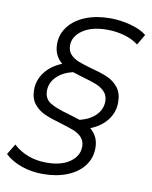

<svg xmlns="http://www.w3.org/2000/svg" viewBox="-120 -771 744 942"><g transform="rotate(10 252.0 -300.0)"><path d="M181 -540Q181 -512 197 -495Q213 -478 237 -468.5Q261 -459 303 -447Q354 -434 386 -420Q418 -406 440 -378.5Q462 -351 462 -305Q462 -255 431.5 -216Q401 -177 349 -157Q391 -123 391 -65Q391 -15 362 23.5Q333 62 280 83.5Q227 105 158 105Q101 105 51.5 87.5Q2 70 -31 39L1 -14Q68 47 167 47Q240 47 283 16.5Q326 -14 326 -61Q326 -88 310 -105.5Q294 -123 270 -132.5Q246 -142 203 -155Q153 -169 121 -183Q89 -197 67 -224Q45 -251 45 -295Q45 -344 75.5 -383.5Q106 -423 159 -444Q117 -478 117 -536Q117 -585 147 -623.5Q177 -662 230.5 -683.5Q284 -705 353 -705Q404 -705 454.5 -691.5Q505 -678 535 -654L504 -601Q474 -624 433 -635.5Q392 -647 348 -647Q271 -647 226 -616Q181 -585 181 -540ZM273 -396Q249 -403 218 -413Q166 -400 137 -370Q108 -340 108 -301Q108 -261 139 -242Q170 -223 233 -206Q282 -191 291 -188Q342 -201 370.5 -230.5Q399 -260 399 -299Q399 -328 382 -346Q365 -364 340.5 -374Q316 -384 273 -396Z"/></g></svg>

Font: Idrija
Style: Italic
Weight: 400
Italic angle: -11.3°
Designer: Julieta Ulanovsky
Foundry: Julieta Ulanovsky
Version: Version 7.200